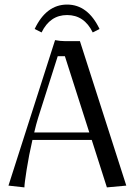

<svg xmlns="http://www.w3.org/2000/svg" viewBox="-20 -813 590 841"><path d="M131.8 -686Q182.6 -793 273.9 -793Q364.7 -793 416 -686L386.2 -670.9Q349.1 -747.1 273.9 -747.1Q199.2 -747.1 162.1 -670.9ZM330.1 -632.8 533.2 0 448.2 7.8 381.8 -200.2H122.1Q106.4 -131.8 96.7 -69.8Q86.9 -7.8 86.9 7.8L17.1 0L221.2 -637.2Q245.1 -632.8 265.1 -632.8ZM264.2 -566.9H232.9L147 -296.9Q138.2 -268.6 129.9 -232.9H371.1Z"/></svg>

Font: Resagokr
Style: Regular
Weight: 500
Designer: gluk
Foundry: gluk
Version: Version 0.95